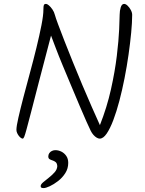

<svg xmlns="http://www.w3.org/2000/svg" viewBox="-20 -728 742 982"><path d="M273 122Q272 107 264.5 101Q257 95 248.5 92.5Q240 90 233.5 86Q227 82 227 72Q227 63 232 55.5Q237 48 245.5 44Q254 40 263 40Q279 40 294 47.5Q309 55 319 69.5Q329 84 329 105Q329 134 314 157.5Q299 181 277 198Q255 215 234.5 224.5Q214 234 203 234Q196 234 192 232Q188 230 188 224Q188 215 200.5 204.5Q213 194 229.5 181Q246 168 259 153.5Q272 139 273 122ZM656 -652Q656 -614 651 -561.5Q646 -509 637.5 -449Q629 -389 617 -328Q605 -267 590.5 -212Q576 -157 559.5 -113.5Q543 -70 525.5 -44.5Q508 -19 490 -19Q483 -19 474.5 -24Q466 -29 458 -38Q450 -47 444 -59Q438 -71 422.5 -105.5Q407 -140 387 -187.5Q367 -235 344.5 -288.5Q322 -342 301 -392.5Q280 -443 264.5 -484Q249 -525 241 -546Q203 -403 178.5 -307.5Q154 -212 139 -154.5Q124 -97 116 -67.5Q108 -38 104 -28.5Q100 -19 96 -19Q92 -19 86.5 -23Q81 -27 76 -33.5Q71 -40 67.5 -48Q64 -56 64 -64Q64 -82 74 -126Q84 -170 99.5 -229.5Q115 -289 133 -355Q151 -421 166.5 -484.5Q182 -548 192 -599Q202 -650 202 -679Q202 -697 204.5 -702.5Q207 -708 216 -708Q221 -708 230 -700.5Q239 -693 248 -680Q257 -667 261 -651Q264 -639 277 -604Q290 -569 309.5 -519Q329 -469 352.5 -411Q376 -353 401 -293.5Q426 -234 449.5 -181Q473 -128 491 -88Q527 -179 547.5 -271Q568 -363 577.5 -442.5Q587 -522 589.5 -578Q592 -634 592 -653Q592 -673 597.5 -690.5Q603 -708 615 -708Q623 -708 632.5 -699Q642 -690 649 -677Q656 -664 656 -652Z"/></svg>

Font: Kalam Variable Light
Style: Regular
Weight: 300
Designer: Lipi Raval, Jonny Pinhorn
Foundry: Indian Type Foundry
Version: Version 3.000